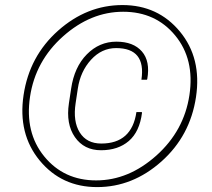

<svg xmlns="http://www.w3.org/2000/svg" viewBox="-20 -741 853 771"><path d="M213.6 -618.2Q329.1 -720.7 471.7 -720.7Q614.3 -720.7 702.4 -614.3Q790.5 -507.8 767.1 -351.6Q743.7 -195.3 628.2 -92.5Q512.7 10.3 370.1 10.3Q227.5 10.3 139.4 -96.4Q51.3 -203.1 74.7 -359.4Q98.1 -515.6 213.6 -618.2ZM157.7 -112.8Q236.3 -16.6 366.2 -16.6Q496.1 -16.6 607.7 -116.2Q719.2 -215.8 740.7 -359.4Q762.2 -502.9 683.6 -598.4Q605 -693.8 474.6 -693.8Q344.2 -693.8 233.2 -595Q122.1 -496.1 100.6 -352.5Q79.1 -209 157.7 -112.8ZM256.8 -326.7 265.6 -384.8Q278.3 -471.7 328.6 -522.7Q378.9 -573.7 447.3 -573.7Q515.6 -573.7 549.8 -534.4Q584 -495.1 571.3 -423.3L569.8 -420.9H547.9Q566.9 -547.9 446.3 -547.9Q388.2 -547.9 345.5 -501Q302.7 -454.1 292.5 -385.3L283.7 -326.7Q272.5 -253.4 300.3 -209Q328.1 -164.6 386.7 -164.6Q509.3 -164.6 527.8 -291H549.3L550.3 -288.1Q540.5 -211.9 497.3 -174.8Q454.1 -137.7 385.7 -137.7Q317.4 -137.7 280.8 -190.4Q244.1 -243.2 256.8 -326.7Z"/></svg>

Font: Roboto-ThinItalic
Style: Italic
Weight: 250
Italic angle: -12°
Designer: Google
Version: Version 1.100141; 2013; ttfautohint (v0.94.14-c901) -l 8 -r 